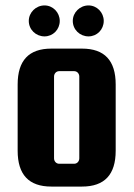

<svg xmlns="http://www.w3.org/2000/svg" viewBox="-20 -677 492 707"><path d="M144 -657C112 -657 86 -631 86 -600C86 -568 112 -543 144 -543C175 -543 200 -568 200 -600C200 -631 175 -657 144 -657ZM306 -657C274 -657 248 -631 248 -600C248 -568 274 -543 306 -543C337 -543 362 -568 362 -600C362 -631 337 -657 306 -657ZM406 -366C406 -454 365 -498 282 -498H169C86 -498 45 -454 45 -366V-122C45 -34 86 10 169 10H282C365 10 406 -34 406 -122ZM272 -94C272 -83 264 -74 253 -74H198C187 -74 179 -83 179 -94V-395C179 -406 187 -415 198 -415H253C264 -415 272 -406 272 -395Z"/></svg>

Font: sklik
Style: Regular
Weight: 400
Designer: Joe Prince
Foundry: Joe Prince
Version: Version 1.001